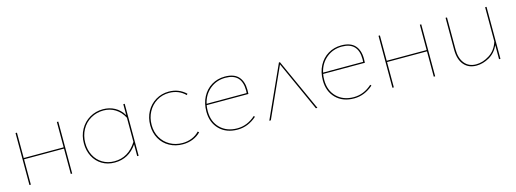

<svg xmlns="http://www.w3.org/2000/svg" viewBox="-12 -927 3894 1449"><g transform="rotate(-15 1935.0 -203.0)"><path d="M429 -406V0H418V-198H106V0H95V-406H106V-208H418V-406Z M948 -406V0H937V-92Q872 3 762 3Q706 3 663 -23Q620 -49 596.5 -94.5Q573 -140 573 -197Q573 -257 600 -305.5Q627 -354 674 -381.5Q721 -409 778 -409Q828 -409 869 -387Q910 -365 937 -320V-406ZM937 -111V-300Q912 -348 871 -373.5Q830 -399 779 -399Q725 -399 680 -373Q635 -347 609.5 -300.5Q584 -254 584 -197Q584 -142 606.5 -99Q629 -56 669.5 -31.5Q710 -7 762 -7Q872 -7 937 -111Z M1092 -199Q1092 -258 1118 -306Q1144 -354 1190 -381.5Q1236 -409 1292 -409Q1370 -409 1425 -357L1418 -348Q1367 -399 1292 -399Q1238 -399 1195 -372.5Q1152 -346 1127.5 -300.5Q1103 -255 1103 -199Q1103 -143 1128 -99.5Q1153 -56 1196.5 -31.5Q1240 -7 1294 -7Q1333 -7 1367.5 -21Q1402 -35 1426 -61L1435 -53Q1409 -26 1372.5 -11.5Q1336 3 1294 3Q1237 3 1190.5 -22.5Q1144 -48 1118 -94Q1092 -140 1092 -199Z M1872 -57Q1804 3 1722 3Q1634 3 1581 -50Q1528 -103 1528 -189Q1528 -254 1554.5 -304Q1581 -354 1627 -381.5Q1673 -409 1730 -409Q1802 -409 1836 -371.5Q1870 -334 1870 -267Q1870 -245 1869 -236H1543Q1539 -216 1539 -189Q1539 -107 1589.5 -57Q1640 -7 1722 -7Q1801 -7 1865 -65ZM1545 -246H1858Q1859 -253 1859 -266Q1859 -399 1732 -399Q1663 -399 1612 -357.5Q1561 -316 1545 -246Z M2333 0 2157 -390 1981 0H1969L2153 -406H2161L2345 0Z M2782 -57Q2714 3 2632 3Q2544 3 2491 -50Q2438 -103 2438 -189Q2438 -254 2464.5 -304Q2491 -354 2537 -381.5Q2583 -409 2640 -409Q2712 -409 2746 -371.5Q2780 -334 2780 -267Q2780 -245 2779 -236H2453Q2449 -216 2449 -189Q2449 -107 2499.5 -57Q2550 -7 2632 -7Q2711 -7 2775 -65ZM2455 -246H2768Q2769 -253 2769 -266Q2769 -399 2642 -399Q2573 -399 2522 -357.5Q2471 -316 2455 -246Z M3265 -406V0H3254V-198H2942V0H2931V-406H2942V-208H3254V-406Z M3775 -406V0H3764V-110Q3738 -53 3688.5 -25Q3639 3 3588 3Q3526 3 3490.5 -39Q3455 -81 3455 -157V-406H3466V-157Q3466 -87 3498.5 -47Q3531 -7 3588 -7Q3641 -7 3692.5 -40Q3744 -73 3764 -138V-406Z"/></g></svg>

Font: Ysabeau Infant Hairline
Style: Regular
Weight: 100
Designer: Christian Thalmann (Catharsis Fonts)
Version: Version 0.003